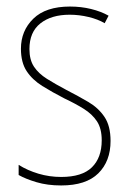

<svg xmlns="http://www.w3.org/2000/svg" viewBox="-20 -650 396 587"><path d="M318 -219Q318 -157 280.5 -120Q243 -83 167 -83Q125 -83 91.5 -93Q58 -103 37 -115V-146Q64 -129 97.5 -119Q131 -109 167 -109Q231 -109 261 -138.5Q291 -168 291 -221Q291 -257 276.5 -279Q262 -301 236.5 -317Q211 -333 177 -349Q140 -368 109.5 -387Q79 -406 61.5 -432.5Q44 -459 44 -501Q44 -556 82 -593Q120 -630 194 -630Q228 -630 258.5 -622.5Q289 -615 312 -602L300 -579Q280 -591 251 -598Q222 -605 193 -605Q137 -605 103.5 -578.5Q70 -552 70 -500Q70 -467 84 -446Q98 -425 123.5 -409Q149 -393 183 -375Q220 -356 250.5 -338Q281 -320 299.5 -292.5Q318 -265 318 -219Z"/></svg>

Font: Noto Sans Telugu UI Condensed Thin
Style: Regular
Weight: 100
Width: 3
Designer: Jelle Bosma - Monotype Design Team
Foundry: Monotype Imaging Inc.
Version: Version 2.005; ttfautohint (v1.8.4.7-5d5b)